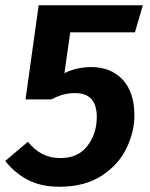

<svg xmlns="http://www.w3.org/2000/svg" viewBox="-30 -694 569 730"><path d="M483 -571H237L215 -416Q262 -439 317 -439Q392 -439 436.5 -391Q481 -343 481 -255Q481 -194 451.5 -131.5Q422 -69 357.5 -26.5Q293 16 196 16Q126 16 76 -10Q26 -36 -10 -82L76 -155Q101 -124 131 -108.5Q161 -93 200 -93Q267 -93 302.5 -139.5Q338 -186 338 -249Q338 -340 256 -340Q232 -340 211 -334.5Q190 -329 165 -316H67L117 -674H513Z"/></svg>

Font: Fira Sans SemiBold
Style: Italic
Weight: 600
Italic angle: -8°
Designer: bBox Type GmbH & Carrois Corporate GbR & Edenspiekermann AG
Foundry: bBox Type GmbH & Carrois Corporate GbR & Edenspiekermann AG
Version: Version 4.301